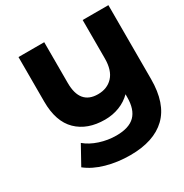

<svg xmlns="http://www.w3.org/2000/svg" viewBox="-170 -672 967 1008"><g transform="rotate(-30 313.0 -168.0)"><path d="M626 -538V-90Q626 58 551 130Q476 202 333 202Q257 202 189.5 183Q122 164 77 128L139 16Q172 44 221 60Q270 76 321 76Q398 76 434 40Q470 4 470 -70V-88Q440 -58 399 -42Q358 -26 311 -26Q205 -26 143 -86.5Q81 -147 81 -268V-538H237V-291Q237 -160 346 -160Q402 -160 436 -196.5Q470 -233 470 -305V-538Z"/></g></svg>

Font: mBank
Style: Bold
Weight: 700
Designer: Julieta Ulanovsky
Foundry: Julieta Ulanovsky
Version: Version 7.200